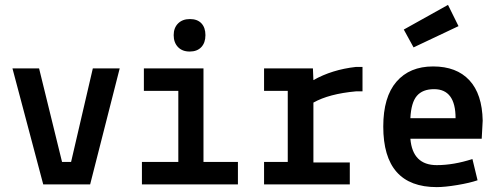

<svg xmlns="http://www.w3.org/2000/svg" viewBox="-20 -755 2040 786"><path d="M31 -475H140L234 -92H271L360 -475H470L349 0H157Z M561 0V-92H710V-383H569V-475H813V-92H954V0ZM756.5 -544Q726 -544 708.5 -562.5Q691 -581 691 -611Q691 -641 709 -659Q727 -677 757.5 -677Q788 -677 804.5 -659.5Q821 -642 821 -611Q821 -580 804 -562Q787 -544 756.5 -544Z M1061 0V-92H1158V-383H1061V-475H1261L1263 -427Q1339 -470 1437 -481H1464V-381H1437Q1327 -371 1263 -335V-90H1412V0Z M1956 -261 1952 -187H1660Q1669 -79 1768 -79Q1837 -79 1914 -104L1935 -17Q1903 -6 1852 2.5Q1801 11 1768 11Q1549 11 1549 -237Q1549 -358 1603 -420.5Q1657 -483 1753 -483Q1849 -483 1901.5 -426.5Q1954 -370 1956 -261ZM1757 -390Q1710 -390 1686.5 -362.5Q1663 -335 1660 -271H1845Q1845 -390 1757 -390ZM1633 -634 1814 -735 1857 -648 1673 -561Z"/></svg>

Font: Lekton
Style: Bold
Weight: 700
Designer: Paolo Mazzetti, Luciano Perondi, Raffaele Flato, Elena Papassissa, Emilio Macchia, Michela Povoleri, Tobias Seemiller, R
Version: Version 34.000